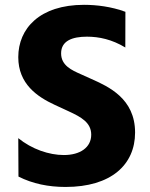

<svg xmlns="http://www.w3.org/2000/svg" viewBox="-20 -757 617 788"><path d="M248.9 10.3C436.1 10.3 534.4 -81 534.4 -213.1C534.4 -352.6 425.4 -401.6 354.4 -433.2L311.8 -452.4C274.9 -468.8 230.8 -487.9 230.8 -538C230.8 -589.5 276.6 -606.5 337 -606.5C386.4 -606.5 439.6 -595.2 494.3 -562.1L494.7 -708.5C437.5 -729.8 376.1 -737.2 324.9 -737.2C142.8 -737.2 55 -639.9 55 -522.4C55 -412.3 133.2 -359.7 204.5 -326.7L261.4 -300.4C313.2 -276.6 354.4 -253.9 354.4 -204.2C354.4 -151.6 308.6 -120.7 242.2 -120.7C181.1 -120.7 110.4 -144.9 55 -190L55.8 -32.3C114.3 -2.8 179 10.3 248.9 10.3Z"/></svg>

Font: TID UI
Style: Bold
Weight: 700
Designer: The TID Project Authors
Foundry: Bakken & Bæck
Version: Version 1.001;hotconv 1.0.109;makeotfexe 2.5.65596